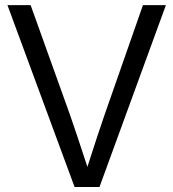

<svg xmlns="http://www.w3.org/2000/svg" viewBox="-20 -748 693 768"><path d="M278.3 0H377.9L643.6 -727.5H551.8L398.4 -289.1C383.8 -246.6 361.3 -180.2 329.6 -80.6C296.9 -180.2 274.9 -246.6 259.8 -289.1L102.5 -727.5H9.8Z"/></svg>

Font: Raveo Display Display
Style: Regular
Weight: 400
Designer: Jakub Foglar, Rasmus Andersson (Inter)
Foundry: Jakubfoglar.com
Version: Version 1.100;Glyphs 3.2.3 (3260)